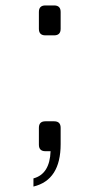

<svg xmlns="http://www.w3.org/2000/svg" viewBox="-20 -556 346 706"><path d="M147 -426Q123 -426 123 -450V-512Q123 -536 147 -536H179Q203 -536 203 -512V-450Q203 -426 179 -426ZM103 130V100Q163 84 166 0H147Q123 0 123 -24V-86Q123 -110 147 -110H179Q203 -110 203 -86V-26Q203 106 103 130Z"/></svg>

Font: Pitagon Sans Text
Style: Regular
Weight: 400
Designer: Travis Tran
Foundry: Pitagon
Version: Version 1.001; ttfautohint (v1.8.4.7-5d5b);gftools[0.9.26]